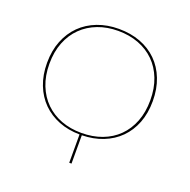

<svg xmlns="http://www.w3.org/2000/svg" viewBox="-126 -828 937 949"><g transform="rotate(20 343.0 -353.0)"><path d="M620.5 -427Q620.5 -363.5 600.8 -312.5Q581 -261.5 545 -225.5Q509 -189.5 459 -169.8Q409 -150 348.5 -149V0H336.5V-149Q276.5 -149.5 226.5 -169.2Q176.5 -189 140.5 -225Q104.5 -261 84.5 -312.2Q64.5 -363.5 64.5 -427Q64.5 -491.5 85 -543Q105.5 -594.5 142.2 -630.8Q179 -667 230 -686.5Q281 -706 342 -706Q404 -706 455.2 -686.8Q506.5 -667.5 543.2 -631.2Q580 -595 600.2 -543.2Q620.5 -491.5 620.5 -427ZM607.5 -427Q607.5 -490 588 -539.8Q568.5 -589.5 533.5 -624Q498.5 -658.5 449.8 -677Q401 -695.5 342 -695.5Q284 -695.5 235.5 -677Q187 -658.5 151.8 -624Q116.5 -589.5 96.8 -539.8Q77 -490 77 -427Q77 -364 96.8 -314.2Q116.5 -264.5 151.8 -230Q187 -195.5 235.5 -177.2Q284 -159 342 -159Q401 -159 449.8 -177.2Q498.5 -195.5 533.5 -230Q568.5 -264.5 588 -314.2Q607.5 -364 607.5 -427Z"/></g></svg>

Font: Lato Hairline
Style: Regular
Weight: 100
Designer: Lukasz Dziedzic
Foundry: tyPoland Lukasz Dziedzic
Version: Version 2.007; 2014-02-27